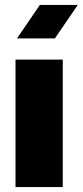

<svg xmlns="http://www.w3.org/2000/svg" viewBox="-20 -760 336 780"><path d="M43 0V-518H235V0ZM49 -604 142 -740H296L203 -604Z"/></svg>

Font: MuseoModerno Thin Black
Style: Regular
Weight: 900
Version: Version 1.002